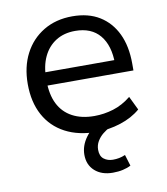

<svg xmlns="http://www.w3.org/2000/svg" viewBox="-79 -566 718 826"><g transform="rotate(-10 280.0 -152.5)"><path d="M311 9Q231 9 173 -21.5Q115 -52 84 -109Q53 -166 53 -245Q53 -320 82.5 -377Q112 -434 166 -466.5Q220 -499 292 -499Q362 -499 410.5 -469Q459 -439 485 -384.5Q511 -330 511 -254V-224H117V-282H455L438 -266Q438 -346 401 -390.5Q364 -435 293 -435Q244 -435 208.5 -412.5Q173 -390 154 -349.5Q135 -309 135 -254V-246Q135 -185 155.5 -144Q176 -103 216 -81.5Q256 -60 312 -60Q354 -60 395 -72.5Q436 -85 473 -115L502 -55Q466 -24 414.5 -7.5Q363 9 311 9ZM348 194Q299 194 269.5 167.5Q240 141 240 97Q240 57 266.5 21Q293 -15 337 -37L368 0Q353 7 337.5 19.5Q322 32 312 49Q302 66 302 86Q302 114 318.5 126.5Q335 139 358 139Q372 139 385 136.5Q398 134 412 128L427 177Q412 185 392 189.5Q372 194 348 194Z"/></g></svg>

Font: Nunito Sans 10pt
Style: Regular
Weight: 400
Designer: Vernon Adams
Foundry: Vernon Adams
Version: Version 3.101;gftools[0.9.27]